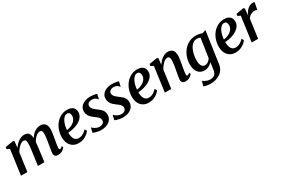

<svg xmlns="http://www.w3.org/2000/svg" viewBox="92 -1738 4631 3167"><g transform="rotate(-30 2407.0 -155.0)"><path d="M236 -548.5 223.5 -425.5Q240.5 -453 263.2 -477.2Q286 -501.5 312.5 -520.2Q339 -539 368 -549.8Q397 -560.5 427 -560.5Q463 -560.5 487.2 -546.2Q511.5 -532 524 -501.8Q536.5 -471.5 537 -422Q537.5 -415.5 537 -407.5Q536.5 -399.5 535.8 -390.8Q535 -382 534 -373L516.5 -392.5Q533.5 -431 556.5 -461.8Q579.5 -492.5 607.2 -514.8Q635 -537 666.5 -548.8Q698 -560.5 732.5 -560.5Q786 -560.5 819 -528Q852 -495.5 852 -420Q852 -401 848 -370.8Q844 -340.5 838.8 -307.2Q833.5 -274 828.5 -245.5Q824 -220 819 -191.5Q814 -163 810.2 -136.2Q806.5 -109.5 806 -89Q805.5 -72 809.8 -65.5Q814 -59 822 -59Q831.5 -59 842.5 -65Q853.5 -71 870.5 -86L883 -58Q877 -50 860 -33.5Q843 -17 815.8 -3.5Q788.5 10 752 10Q722.5 10 705.8 0.8Q689 -8.5 682.8 -24.2Q676.5 -40 676.5 -59.5Q677 -77 681 -104Q685 -131 690.5 -161.5Q696 -192 700.5 -221Q705 -249 710.5 -281.8Q716 -314.5 719.8 -347Q723.5 -379.5 723.5 -406.5Q723 -448.5 711.5 -463.5Q700 -478.5 675 -478.5Q655.5 -478.5 633 -466.8Q610.5 -455 588.5 -433.2Q566.5 -411.5 547.5 -382.5Q528.5 -353.5 515.5 -319L536 -391.5Q535.5 -369.5 533 -343.8Q530.5 -318 527.5 -292.2Q524.5 -266.5 521.5 -243L490.5 0H366.5L397 -219.5Q401 -248.5 405.2 -281.2Q409.5 -314 412.5 -346.2Q415.5 -378.5 415 -405Q414.5 -449.5 402.8 -464.2Q391 -479 363 -479Q345.5 -479 325.5 -468.5Q305.5 -458 285.2 -439.5Q265 -421 246.2 -397.5Q227.5 -374 213.5 -347.5L166 0H44L108.5 -474L57 -499.5L63.5 -535.5L214 -560.5Z M1358 -98.5Q1344.5 -78 1314.8 -52.2Q1285 -26.5 1241.8 -7.8Q1198.5 11 1143.5 11Q1089 11 1050.8 -7.8Q1012.5 -26.5 988.8 -58Q965 -89.5 954.2 -128.8Q943.5 -168 943.5 -209.5Q944 -283 966.5 -347Q989 -411 1029.5 -459.2Q1070 -507.5 1124.5 -535Q1179 -562.5 1243 -562.5Q1293.5 -562.5 1325.5 -546.8Q1357.5 -531 1373.2 -504Q1389 -477 1389.5 -443Q1390 -396 1369 -360.8Q1348 -325.5 1313 -300.2Q1278 -275 1236 -258.8Q1194 -242.5 1152 -234.5Q1110 -226.5 1076 -226Q1074.5 -192 1079.8 -162Q1085 -132 1097.8 -109Q1110.5 -86 1131 -73Q1151.5 -60 1180 -60Q1213 -60 1241 -70.8Q1269 -81.5 1292.5 -99.5Q1316 -117.5 1334.5 -138.5ZM1215.5 -507.5Q1183 -507.5 1158.2 -485.5Q1133.5 -463.5 1116.2 -428.2Q1099 -393 1089.2 -352.2Q1079.5 -311.5 1077 -273.5Q1101 -275 1128 -282.8Q1155 -290.5 1180.5 -304.2Q1206 -318 1226.5 -337.5Q1247 -357 1258.8 -381.8Q1270.5 -406.5 1270 -436Q1269 -472 1255 -489.8Q1241 -507.5 1215.5 -507.5Z M1789 -452.5H1781.5Q1772 -468.5 1745.5 -485.8Q1719 -503 1682 -503Q1657.5 -503 1637 -495.5Q1616.5 -488 1604.2 -473.2Q1592 -458.5 1591 -436Q1590.5 -412.5 1601.8 -393Q1613 -373.5 1632.8 -356Q1652.5 -338.5 1678 -320Q1705.5 -300.5 1730 -278.8Q1754.5 -257 1770 -228.2Q1785.5 -199.5 1785.5 -159Q1785.5 -117.5 1768.2 -85.8Q1751 -54 1721.2 -32.8Q1691.5 -11.5 1652.8 -0.8Q1614 10 1570.5 10Q1543 10 1511.5 4.5Q1480 -1 1454.8 -9.2Q1429.5 -17.5 1420 -25.5L1440 -111H1445.5Q1456 -98 1476.5 -84Q1497 -70 1522.2 -60.2Q1547.5 -50.5 1572 -50.5Q1594.5 -50.5 1615.8 -57.5Q1637 -64.5 1650.5 -80.8Q1664 -97 1664 -123.5Q1664 -147.5 1651.5 -166.8Q1639 -186 1618 -203.2Q1597 -220.5 1572 -237.5Q1550 -253 1526.8 -275Q1503.5 -297 1487.5 -327.8Q1471.5 -358.5 1471.5 -399.5Q1471.5 -448.5 1498.8 -484.5Q1526 -520.5 1573.8 -540.2Q1621.5 -560 1682.5 -560Q1708.5 -560 1734 -557Q1759.5 -554 1779.2 -549.8Q1799 -545.5 1807.5 -541.5Z M2204 -452.5H2196.5Q2187 -468.5 2160.5 -485.8Q2134 -503 2097 -503Q2072.5 -503 2052 -495.5Q2031.5 -488 2019.2 -473.2Q2007 -458.5 2006 -436Q2005.5 -412.5 2016.8 -393Q2028 -373.5 2047.8 -356Q2067.5 -338.5 2093 -320Q2120.5 -300.5 2145 -278.8Q2169.5 -257 2185 -228.2Q2200.5 -199.5 2200.5 -159Q2200.5 -117.5 2183.2 -85.8Q2166 -54 2136.2 -32.8Q2106.5 -11.5 2067.8 -0.8Q2029 10 1985.5 10Q1958 10 1926.5 4.5Q1895 -1 1869.8 -9.2Q1844.5 -17.5 1835 -25.5L1855 -111H1860.5Q1871 -98 1891.5 -84Q1912 -70 1937.2 -60.2Q1962.5 -50.5 1987 -50.5Q2009.5 -50.5 2030.8 -57.5Q2052 -64.5 2065.5 -80.8Q2079 -97 2079 -123.5Q2079 -147.5 2066.5 -166.8Q2054 -186 2033 -203.2Q2012 -220.5 1987 -237.5Q1965 -253 1941.8 -275Q1918.5 -297 1902.5 -327.8Q1886.5 -358.5 1886.5 -399.5Q1886.5 -448.5 1913.8 -484.5Q1941 -520.5 1988.8 -540.2Q2036.5 -560 2097.5 -560Q2123.5 -560 2149 -557Q2174.5 -554 2194.2 -549.8Q2214 -545.5 2222.5 -541.5Z M2692.5 -98.5Q2679 -78 2649.2 -52.2Q2619.5 -26.5 2576.2 -7.8Q2533 11 2478 11Q2423.5 11 2385.2 -7.8Q2347 -26.5 2323.2 -58Q2299.5 -89.5 2288.8 -128.8Q2278 -168 2278 -209.5Q2278.5 -283 2301 -347Q2323.5 -411 2364 -459.2Q2404.5 -507.5 2459 -535Q2513.5 -562.5 2577.5 -562.5Q2628 -562.5 2660 -546.8Q2692 -531 2707.8 -504Q2723.5 -477 2724 -443Q2724.5 -396 2703.5 -360.8Q2682.5 -325.5 2647.5 -300.2Q2612.5 -275 2570.5 -258.8Q2528.5 -242.5 2486.5 -234.5Q2444.5 -226.5 2410.5 -226Q2409 -192 2414.2 -162Q2419.5 -132 2432.2 -109Q2445 -86 2465.5 -73Q2486 -60 2514.5 -60Q2547.5 -60 2575.5 -70.8Q2603.5 -81.5 2627 -99.5Q2650.5 -117.5 2669 -138.5ZM2550 -507.5Q2517.5 -507.5 2492.8 -485.5Q2468 -463.5 2450.8 -428.2Q2433.5 -393 2423.8 -352.2Q2414 -311.5 2411.5 -273.5Q2435.5 -275 2462.5 -282.8Q2489.5 -290.5 2515 -304.2Q2540.5 -318 2561 -337.5Q2581.5 -357 2593.2 -381.8Q2605 -406.5 2604.5 -436Q2603.5 -472 2589.5 -489.8Q2575.5 -507.5 2550 -507.5Z M2963.5 -426Q2981.5 -454 3003 -478.2Q3024.5 -502.5 3049.8 -521Q3075 -539.5 3103 -550Q3131 -560.5 3161 -560.5Q3215 -560.5 3247.5 -528.8Q3280 -497 3280 -420Q3280 -401 3275.8 -370.5Q3271.5 -340 3266 -306.8Q3260.5 -273.5 3256 -245.5Q3251.5 -220 3246.2 -191.5Q3241 -163 3237.2 -136Q3233.5 -109 3233 -89Q3232.5 -72 3237.2 -65.5Q3242 -59 3248.5 -59Q3258 -59 3268.5 -64.2Q3279 -69.5 3295 -83L3307.5 -55Q3302 -47 3285 -31.2Q3268 -15.5 3241.2 -2.8Q3214.5 10 3178 10Q3149 10 3132.5 0.8Q3116 -8.5 3109 -24.2Q3102 -40 3102.5 -60Q3103 -73 3105.5 -91.5Q3108 -110 3111.8 -131.8Q3115.5 -153.5 3119.8 -176.2Q3124 -199 3127.5 -219.5Q3131.5 -241 3135.8 -265Q3140 -289 3143.5 -314Q3147 -339 3149.5 -362.5Q3152 -386 3151.5 -406.5Q3151.5 -434.5 3146.5 -450.2Q3141.5 -466 3130.8 -472.5Q3120 -479 3102 -479Q3084 -479 3063.8 -468Q3043.5 -457 3023.8 -438Q3004 -419 2985.8 -394.5Q2967.5 -370 2953.5 -343L2906.5 0H2784.5L2848.5 -474L2797 -499.5L2803.5 -535.5L2954.5 -560.5L2976.5 -548.5Z M3794 35.5Q3786 96 3758.2 137.5Q3730.5 179 3690.2 203.8Q3650 228.5 3604.2 239.8Q3558.5 251 3514 251Q3489.5 251 3464 247.2Q3438.5 243.5 3417.8 238.2Q3397 233 3385.5 227L3411 136Q3420 145 3441 156.8Q3462 168.5 3489 177.5Q3516 186.5 3543.5 186.5Q3580.5 186.5 3606 175.5Q3631.5 164.5 3646.8 138Q3662 111.5 3668.5 65.5L3685.5 -61.5Q3670 -43.5 3648.5 -27Q3627 -10.5 3599.5 -0.2Q3572 10 3539.5 10Q3483 10 3446 -16.5Q3409 -43 3390.8 -89.5Q3372.5 -136 3372.5 -195Q3372.5 -247 3385.8 -299.5Q3399 -352 3425.8 -398.8Q3452.5 -445.5 3491.5 -482Q3530.5 -518.5 3582 -539.5Q3633.5 -560.5 3697 -560.5Q3728 -560.5 3758.5 -553.8Q3789 -547 3809.5 -538L3880 -560ZM3747.5 -490Q3736 -498 3720.2 -502.2Q3704.5 -506.5 3687 -506.5Q3647 -506.5 3616.8 -487Q3586.5 -467.5 3564.8 -434.8Q3543 -402 3529.5 -361.8Q3516 -321.5 3509.5 -278.8Q3503 -236 3503 -197Q3503 -164 3508.5 -138.2Q3514 -112.5 3524.8 -95Q3535.5 -77.5 3550.2 -68.5Q3565 -59.5 3583.5 -59.5Q3607.5 -59.5 3629 -70Q3650.5 -80.5 3667.2 -97.2Q3684 -114 3694.5 -132.5Z M4347 -98.5Q4333.5 -78 4303.8 -52.2Q4274 -26.5 4230.8 -7.8Q4187.5 11 4132.5 11Q4078 11 4039.8 -7.8Q4001.5 -26.5 3977.8 -58Q3954 -89.5 3943.2 -128.8Q3932.5 -168 3932.5 -209.5Q3933 -283 3955.5 -347Q3978 -411 4018.5 -459.2Q4059 -507.5 4113.5 -535Q4168 -562.5 4232 -562.5Q4282.5 -562.5 4314.5 -546.8Q4346.5 -531 4362.2 -504Q4378 -477 4378.5 -443Q4379 -396 4358 -360.8Q4337 -325.5 4302 -300.2Q4267 -275 4225 -258.8Q4183 -242.5 4141 -234.5Q4099 -226.5 4065 -226Q4063.5 -192 4068.8 -162Q4074 -132 4086.8 -109Q4099.5 -86 4120 -73Q4140.5 -60 4169 -60Q4202 -60 4230 -70.8Q4258 -81.5 4281.5 -99.5Q4305 -117.5 4323.5 -138.5ZM4204.5 -507.5Q4172 -507.5 4147.2 -485.5Q4122.5 -463.5 4105.2 -428.2Q4088 -393 4078.2 -352.2Q4068.5 -311.5 4066 -273.5Q4090 -275 4117 -282.8Q4144 -290.5 4169.5 -304.2Q4195 -318 4215.5 -337.5Q4236 -357 4247.8 -381.8Q4259.5 -406.5 4259 -436Q4258 -472 4244 -489.8Q4230 -507.5 4204.5 -507.5Z M4439 0 4504 -473 4451.5 -499 4458.5 -535 4599 -559.5 4621.5 -545.5 4614.5 -456 4609 -409.5Q4618 -436 4634 -462.5Q4650 -489 4672 -511Q4694 -533 4721.2 -546.5Q4748.5 -560 4780 -560Q4791 -560 4800.2 -557.5Q4809.5 -555 4813.5 -552L4786.5 -418Q4782.5 -422 4769.2 -426.5Q4756 -431 4735.5 -431Q4717.5 -431 4699.5 -425.8Q4681.5 -420.5 4664.5 -410.8Q4647.5 -401 4633.5 -387Q4619.5 -373 4609.5 -355.5L4560.5 0Z"/></g></svg>

Font: Merriweather 36pt SemiBold
Style: Italic
Weight: 600
Italic angle: -7.8°
Version: Version 2.101